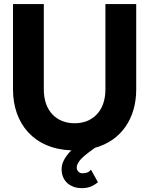

<svg xmlns="http://www.w3.org/2000/svg" viewBox="-20 -743 750 965"><path d="M437.5 109.9C425.3 124 413.6 127.9 393.1 127.9C377 127.9 365.7 113.8 365.7 99.6C365.7 66.9 404.3 38.1 457 0C591.3 -37.1 664.6 -149.9 664.6 -293V-722.7H509.8V-293C509.8 -184.1 444.3 -123.5 355 -123.5C265.6 -123.5 200.2 -184.1 200.2 -293V-722.7H45.4V-293C45.4 -122.1 149.9 5.9 338.4 12.7C312.5 39.1 289.6 71.8 289.6 106C289.6 174.3 341.3 202.6 390.1 202.6C421.4 202.6 444.8 195.3 472.2 172.9Z"/></svg>

Font: Giphurs ExtraBold
Style: Regular
Weight: 800
Version: Version 1.000